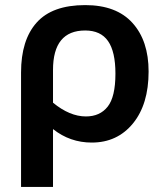

<svg xmlns="http://www.w3.org/2000/svg" viewBox="-20 -547 651 757"><path d="M63 189.9V-261.2Q63 -389.2 124.5 -458Q186 -526.9 315.9 -526.9Q439 -526.9 502.4 -456.5Q565.9 -386.2 565.9 -265.1Q565.9 -135.7 504.2 -60.3Q442.4 15.1 341.8 15.1Q255.9 15.1 189 -38.1V189.9ZM189 -142.1Q254.9 -87.9 318.8 -87.9Q374 -87.9 404.5 -126.5Q435.1 -165 435.1 -256.8Q435.1 -343.3 406 -385Q377 -426.8 315.9 -426.8Q189 -426.8 189 -271Z"/></svg>

Font: Clear Sans
Style: Bold
Weight: 700
Foundry: Intel Corporation
Version: Version 1.00